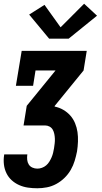

<svg xmlns="http://www.w3.org/2000/svg" viewBox="-23 -802 543 1027"><path d="M177 205Q151 205 126.5 201.5Q102 198 79.5 188Q57 178 39.5 162Q22 146 11.5 124.5Q1 103 -2 78Q-5 53 -1 28Q-1 27 -1 26Q-1 25 0 24H124Q124 24 123.5 24.5Q123 25 123 25Q121 39 122.5 53Q124 67 131 78Q138 89 150.5 94.5Q163 100 177 100Q189 100 201.5 95.5Q214 91 224 82.5Q234 74 241 62.5Q248 51 253 39.5Q258 28 261 15.5Q264 3 266 -9Q268 -22 269.5 -35Q271 -48 270.5 -60.5Q270 -73 267.5 -85.5Q265 -98 259 -108.5Q253 -119 242 -125Q231 -131 218 -131H103L120 -236L274 -425H167L154 -343H62L93 -530H441L424 -425L270 -236L269 -232Q294 -227 315.5 -214.5Q337 -202 353 -184Q369 -166 378.5 -143Q388 -120 391.5 -95.5Q395 -71 394 -44.5Q393 -18 389 8Q384 33 376.5 58Q369 83 355.5 106.5Q342 130 322 149.5Q302 169 278 182Q254 195 228 200Q202 205 177 205ZM240 -595 133 -724 215 -776 301 -656 427 -782 496 -718 344 -595Z"/></svg>

Font: Iosevka Slab Extrabold
Style: Italic
Weight: 800
Italic angle: -9°
Monospace: yes
Designer: Belleve Invis
Foundry: Belleve Invis
Version: Version 11.1.0; ttfautohint (v1.8.3)